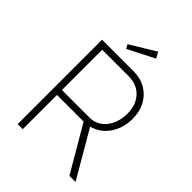

<svg xmlns="http://www.w3.org/2000/svg" viewBox="-248 -1004 1126 1126"><g transform="rotate(45 314.5 -441.5)"><path d="M107 0V-700H369Q426 -700 469.5 -674.5Q513 -649 537.5 -604Q562 -559 562 -500Q562 -421 522.5 -364Q483 -307 418 -290L587 0H536L370 -284H369H149V0ZM149 -325H376Q440 -325 479.5 -374.5Q519 -424 519 -500Q519 -571 478 -615Q437 -659 369 -659H149ZM245 -762 231 -787 389 -883 410 -846Z"/></g></svg>

Font: Readex Pro Light
Style: Regular
Weight: 300
Designer: Bonnie Shaver-Troup, Thomas Jockin
Foundry: Lexend
Version: Version 1.200; ttfautohint (v1.8.3)